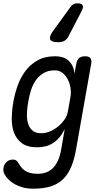

<svg xmlns="http://www.w3.org/2000/svg" viewBox="-30 -900 650 1160"><path d="M361 -120Q346 -90 328.5 -69.5Q311 -49 290 -35.5Q269 -22 245 -16Q221 -10 195 -10Q135 -10 102 -35Q69 -60 54.5 -99Q40 -138 41 -186.5Q42 -235 50 -281Q58 -328 74.5 -377Q91 -426 120.5 -467Q150 -508 194.5 -534Q239 -560 302 -560Q357 -560 386 -532Q415 -504 420 -456L431 -515Q435 -538 448 -549Q461 -560 484 -560Q507 -560 516 -549Q525 -538 521 -515L430 0Q419 64 399.5 109.5Q380 155 349.5 184Q319 213 275 226.5Q231 240 170 240Q136 240 108.5 232.5Q81 225 59.5 213Q38 201 22.5 185.5Q7 170 -2 154Q-7 145 -9 134.5Q-11 124 -9 115Q-8 105 -3 95.5Q2 86 9 79Q16 72 26 68Q36 64 48 64Q59 64 66.5 68.5Q74 73 79 82Q87 95 96 107.5Q105 120 118.5 129.5Q132 139 151 144.5Q170 150 198 150Q224 150 246.5 142.5Q269 135 287.5 117.5Q306 100 319.5 71.5Q333 43 340 0ZM219 -95Q246 -95 273 -106.5Q300 -118 322.5 -137Q345 -156 360.5 -179Q376 -202 380 -226L396 -316Q400 -340 396 -368Q392 -396 380 -419.5Q368 -443 348.5 -459Q329 -475 302 -475Q259 -475 230.5 -457Q202 -439 184 -411.5Q166 -384 156 -351Q146 -318 141 -287Q135 -255 133 -221Q131 -187 138 -159Q145 -131 164 -113Q183 -95 219 -95ZM321 -645Q280 -645 273 -662.5Q266 -680 292 -715L396 -858Q404 -869 414 -874.5Q424 -880 437 -880Q462 -880 469 -868.5Q476 -857 463 -833L385 -683Q374 -661 358.5 -653Q343 -645 321 -645Z"/></svg>

Font: Maple Mono Normal NL
Style: Italic
Weight: 400
Italic angle: -10°
Monospace: yes
Designer: subframe7536
Version: Version 7.000